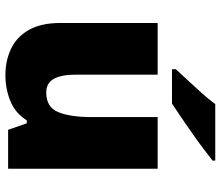

<svg xmlns="http://www.w3.org/2000/svg" viewBox="-73 -733 816 710"><g transform="rotate(90 335.0 -378.0)"><path d="M604 -553V0H460L436 -69H425Q399 -27 354 -8.5Q309 10 258 10Q204 10 160 -11Q116 -32 90.5 -77Q65 -122 65 -193V-553H256V-251Q256 -197 271.5 -169Q287 -141 322 -141Q376 -141 394.5 -185Q413 -229 413 -311V-553ZM574 -756Q556 -742 529 -721.5Q502 -701 471 -679.5Q440 -658 411.5 -638.5Q383 -619 363 -606H236V-620Q253 -639 277 -664.5Q301 -690 325 -717Q349 -744 365 -766H574Z"/></g></svg>

Font: Noto Sans Meetei Mayek Black
Style: Regular
Weight: 900
Designer: Monotype Design Team and Neelakash Kshetrimayum
Foundry: Monotype Imaging Inc.
Version: Version 2.002; ttfautohint (v1.8.4.7-5d5b)